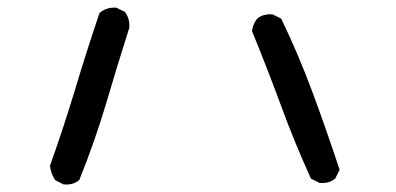

<svg xmlns="http://www.w3.org/2000/svg" viewBox="-20 -529 1040 504"><path d="M146 -45.4 126.5 -55.2 125 -56.2 124 -57.6Q113.3 -74.2 111.3 -93.3V-94.2L111.8 -95.7Q147 -194.3 177.2 -294.4Q207.5 -395.5 240.7 -493.2L241.2 -494.6L242.2 -495.6Q260.7 -510.7 284.7 -508.8H285.6L286.6 -508.3L306.2 -498.5L307.6 -497.6L308.6 -496.6Q321.3 -479.5 319.3 -455.6V-455.1L318.8 -454.1Q287.6 -356.4 258.3 -256.3Q228 -155.3 189 -58.6L188.5 -57.1L187.5 -56.2Q179.7 -49.3 169.7 -46.6Q159.7 -43.9 147.9 -44.9H147ZM817.9 -49.3 798.3 -59.1 796.4 -60.1 795.4 -62Q752.4 -156.7 716.8 -253.9Q681.2 -350.6 642.1 -445.8L641.6 -447.3V-448.7Q644 -466.3 654.8 -479.5L655.3 -480Q663.1 -486.8 673.1 -489.5Q683.1 -492.2 694.8 -491.2H695.8L696.8 -490.7L716.3 -481L718.3 -480L719.2 -478Q765.1 -382.3 801.3 -284.2Q837.4 -186.5 870.6 -85.9L871.6 -83.5L870.6 -81.5L860.8 -62L860.4 -60.5L859.4 -60.1Q851.6 -53.2 841.6 -50.5Q831.5 -47.9 819.8 -48.8H818.8Z"/></svg>

Font: NaikaiFont
Style: SemiBold
Weight: 600
Version: Version 1.89